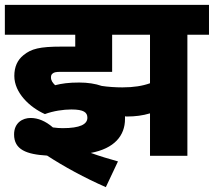

<svg xmlns="http://www.w3.org/2000/svg" viewBox="-20 -642 881 791"><path d="M274 -191C325 -191 340 -179 340 -157C340 -130 310 -114 238 -114C226 -114 213 -115 198 -117C168 -143 137 -156 106 -156C74 -156 38 -137 38 -88C38 -26 88 -6 174 -1C243 44 329 91 416 129L466 23C430 13 390 1 354 -12C451 -30 495 -83 495 -152C495 -156 495 -159 495 -163C498 -162 500 -162 503 -162C537 -162 568 -166 598 -175V0H752V-499H841V-622H0V-499H290V-450H234C143 -450 109 -441 77 -415C52 -395 39 -367 39 -329C39 -260 102 -200 165 -172C200 -185 241 -191 274 -191ZM484 -282C457 -282 425 -284 399 -288C373 -297 342 -302 306 -302C263 -302 235 -298 207 -291C197 -301 190 -310 190 -323C190 -331 192 -336 198 -340C203 -344 211 -346 229 -346H442V-499H598V-299C567 -288 531 -282 484 -282Z"/></svg>

Font: Noto Sans Devanagari UI ExtraBold
Style: Regular
Weight: 800
Designer: Jelle Bosma - Monotype Design Team
Foundry: Monotype Imaging Inc.
Version: Version 2.003